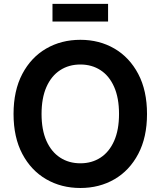

<svg xmlns="http://www.w3.org/2000/svg" viewBox="-20 -938 810 968"><path d="M385.3 9.8Q289.1 9.8 212.9 -34.4Q136.7 -78.6 92.5 -162.1Q48.3 -245.6 48.3 -363.3Q48.3 -481.4 92.5 -565.2Q136.7 -648.9 212.9 -693.1Q289.1 -737.3 385.3 -737.3Q481 -737.3 556.9 -693.1Q632.8 -648.9 677 -565.2Q721.2 -481.4 721.2 -363.3Q721.2 -245.6 677 -161.9Q632.8 -78.1 556.9 -34.2Q481 9.8 385.3 9.8ZM385.3 -114.7Q442.9 -114.7 486.8 -143.3Q530.8 -171.9 555.4 -227.5Q580.1 -283.2 580.1 -363.3Q580.1 -444.3 555.4 -500Q530.8 -555.7 486.8 -584.2Q442.9 -612.8 385.3 -612.8Q327.1 -612.8 283 -584Q238.8 -555.2 214.1 -499.5Q189.5 -443.8 189.5 -363.3Q189.5 -283.2 214.1 -227.8Q238.8 -172.4 283 -143.6Q327.1 -114.7 385.3 -114.7ZM524.9 -918.5V-829.6H244.6V-918.5Z"/></svg>

Font: Inter Cardless
Style: Bold
Weight: 700
Designer: Rasmus Andersson
Foundry: rsms
Version: Version 4.001;git-9221beed3